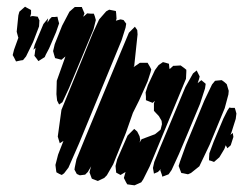

<svg xmlns="http://www.w3.org/2000/svg" viewBox="-20 -542 755 575"><path d="M79 -416 58 -373 49 -362 42 -361 28 -358 22 -370 18 -377 22 -393 35 -429 34 -432 30 -447 35 -496 38 -507 55 -522 60 -519 73 -512V-501L70 -491L72 -493L78 -494L93 -492L98 -481L97 -463ZM260 -454 187 -279 167 -236 157 -229 151 -241 149 -260 150 -300 176 -373 164 -363 153 -366 145 -368 142 -378 139 -389 144 -410 166 -465 188 -507 204 -521H217H225L227 -516L233 -502L230 -494V-492L241 -502L253 -501H261L264 -493L267 -482L265 -474ZM344 -421 217 -113 185 -40 172 -23 165 -18 158 -21 149 -26 148 -32 146 -48 154 -79 170 -120 159 -113 153 -133 164 -213 232 -379 258 -443 277 -484 298 -508 307 -513 317 -511 327 -509 328 -501 329 -486 327 -480 341 -484 350 -482 358 -471 356 -459ZM148 -446 127 -397 117 -378 114 -371 95 -359 90 -366 83 -375 84 -380 86 -396 87 -399 80 -393 84 -408 110 -470 124 -487 122 -474 129 -485 135 -491H143L152 -492L154 -483L157 -472ZM382 -345 380 -341 392 -349 399 -354H413H422L429 -342L433 -334L431 -326L422 -298L397 -242L378 -204L357 -144L319 -50L300 -17L292 -9L273 0L260 -5L255 -7L252 -15L248 -26L250 -34L253 -44L243 -27L235 -19L219 -17L210 -21L203 -34L204 -41L209 -65L235 -129L335 -370L366 -444L384 -462L391 -452L392 -439ZM537 -306 428 -43 409 -5 403 4 383 13 375 12 361 10 357 3 351 -9 354 -20 356 -27 341 -18 328 -25 327 -34 326 -45 331 -65 362 -136 382 -156 391 -148 398 -134 400 -123 398 -115 404 -125 444 -140 453 -147 461 -154 465 -170 464 -180 456 -194 441 -210V-219V-233L444 -240L437 -234L427 -238L417 -242V-253L416 -265L423 -287L444 -332L455 -347L468 -356L476 -354L486 -351L487 -340L488 -335L499 -345H504L521 -346L532 -338L538 -333V-327ZM579 -231 541 -140 516 -81 494 -33 485 -20 472 -15 466 -13 465 -18 460 -32 462 -36 453 -27 441 -22 440 -28 438 -39 442 -57 459 -99 535 -281 558 -322 569 -331 574 -321 578 -313 576 -305 572 -293 583 -302 596 -291 594 -277ZM653 -218 608 -109 577 -44 552 -24 543 -20 529 -23 523 -24 521 -29 515 -45 519 -58 537 -108 592 -241 615 -289 624 -300 633 -301 644 -302 651 -297 659 -290 665 -270 664 -259ZM661 -98 656 -107 652 -96 637 -71 621 -57 613 -60 606 -62V-68L607 -83L620 -118L649 -187L661 -211L667 -220L672 -219H683L685 -213L688 -202L686 -186L673 -145L670 -138L677 -144L679 -132L671 -107Z"/></svg>

Font: Rubik Marker Hatch
Style: Regular
Weight: 400
Designer: Hubert and Fischer, NaN
Foundry: Hubert & Fischer, NaN
Version: Version 2.200